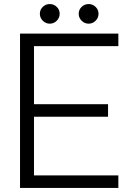

<svg xmlns="http://www.w3.org/2000/svg" viewBox="-20 -929 649 949"><path d="M565 0H79V-763H565V-701H148V-414H514V-352H148V-62H565ZM177 -861Q177 -881 191.5 -895Q206 -909 226 -909Q246 -909 260.5 -895Q275 -881 275 -861Q275 -841 260.5 -826.5Q246 -812 226 -812Q206 -812 191.5 -826.5Q177 -841 177 -861ZM369 -861Q369 -881 383.5 -895Q398 -909 418 -909Q438 -909 452.5 -895Q467 -881 467 -861Q467 -841 452.5 -826.5Q438 -812 418 -812Q398 -812 383.5 -826.5Q369 -841 369 -861Z"/></svg>

Font: Open Sauce One Light
Style: Regular
Weight: 300
Designer: Alfredo Marco Pradil
Foundry: Creative Sauce Fz LLC
Version: Version 1.477